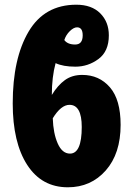

<svg xmlns="http://www.w3.org/2000/svg" viewBox="-20 -785 566 815"><path d="M331 -635Q331 -596 299 -596Q267 -596 253 -615Q260 -637 276.5 -653Q293 -669 307 -669Q331 -669 331 -635ZM300 -502Q354 -502 398 -534.5Q442 -567 442 -635Q442 -692 405.5 -728.5Q369 -765 304 -765Q169 -765 101.5 -651Q34 -537 34 -346Q34 -180 95.5 -85Q157 10 268 10Q366 10 429 -61.5Q492 -133 492 -255Q492 -362 446.5 -414.5Q401 -467 329 -467Q286 -467 255.5 -445Q225 -423 200 -382Q200 -458 216 -517Q248 -502 300 -502ZM204 -283Q239 -340 275 -340Q327 -340 327 -246Q327 -133 277 -133Q244 -133 225 -176Q206 -219 204 -283Z"/></svg>

Font: Noto Sans Display Condensed Black
Style: Regular
Weight: 900
Width: 3
Designer: Monotype Design team
Foundry: Monotype Imaging Inc.
Version: 1.000